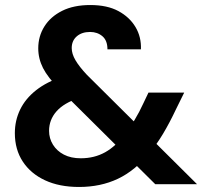

<svg xmlns="http://www.w3.org/2000/svg" viewBox="-20 -732 825 763"><path d="M597 0 216 -378Q170 -424 151 -461.5Q132 -499 132 -540Q132 -588 156.5 -627Q181 -666 227 -689Q273 -712 339 -712Q406 -712 450.5 -688Q495 -664 518.5 -624.5Q542 -585 540 -536H407Q407 -571 387 -588Q367 -605 338 -605Q305 -605 285 -587.5Q265 -570 265 -541Q265 -518 280 -492.5Q295 -467 325 -435L763 0ZM294 11Q216 11 159 -15.5Q102 -42 70.5 -90Q39 -138 39 -203Q39 -253 60 -296.5Q81 -340 123.5 -373.5Q166 -407 228 -427L281 -444L343 -358L295 -343Q234 -323 204.5 -289.5Q175 -256 175 -212Q175 -182 190.5 -157Q206 -132 234 -117.5Q262 -103 301 -103Q355 -103 398 -127Q441 -151 480 -203Q497 -226 515 -255.5Q533 -285 550 -322L570 -364H712L679 -297Q654 -244 628 -200.5Q602 -157 574 -124Q517 -54 448.5 -21.5Q380 11 294 11Z"/></svg>

Font: DM Sans 16pt ExtraBold
Style: Regular
Weight: 800
Version: Version 4.004;gftools[0.9.30]